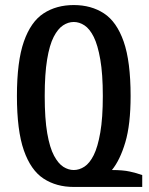

<svg xmlns="http://www.w3.org/2000/svg" viewBox="-20 -730 590 760"><path d="M272 10Q203 10 152.5 -23Q102 -56 74.5 -134.5Q47 -213 47 -350Q47 -487 74.5 -565.5Q102 -644 152.5 -677Q203 -710 272 -710Q341 -710 391.5 -677Q442 -644 469.5 -565.5Q497 -487 497 -350Q497 -237 476 -166.5Q455 -96 423 -57Q466 -57 493.5 -51Q521 -45 543 -37V10ZM272 -57Q294 -57 314.5 -70.5Q335 -84 351 -116Q367 -148 377 -205.5Q387 -263 387 -350Q387 -437 377 -494.5Q367 -552 351 -584Q335 -616 314.5 -629.5Q294 -643 272 -643Q250 -643 229.5 -629.5Q209 -616 192.5 -584Q176 -552 166.5 -494.5Q157 -437 157 -350Q157 -260 167 -202.5Q177 -145 194 -113.5Q211 -82 231 -69.5Q251 -57 272 -57Z"/></svg>

Font: Cuprum SemiBold
Style: Regular
Weight: 600
Designer: Jovanny Lemonad
Foundry: Jovanny Lemonad
Version: Version 3.000